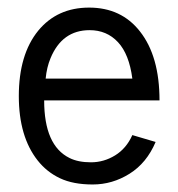

<svg xmlns="http://www.w3.org/2000/svg" viewBox="-20 -474 467 503"><path d="M397.9 -210.9H95.7Q95.7 -92.8 162.1 -60.1Q184.6 -48.8 218.3 -48.8Q252 -48.8 281.5 -66.9Q311 -85 326.7 -120.1L387.7 -102.1Q364.3 -46.9 319.3 -18.8Q274.4 9.3 222.9 9.3Q171.4 9.3 137 -7.1Q102.5 -23.4 78.6 -53.7Q29.3 -116.2 29.3 -222.2Q29.3 -331.1 80.1 -393.6Q129.9 -454.1 213.4 -454.1Q297.9 -454.1 346.7 -391.6Q397.9 -326.7 397.9 -210.9ZM326.7 -268.1Q318.4 -332 289.1 -363.5Q259.8 -395 214.8 -395Q142.6 -395 112.3 -321.3Q102.5 -297.9 99.6 -268.1Z"/></svg>

Font: Meera
Style: Regular
Weight: 400
Designer: Hussain KH and Suresh P for Swathanthra Malayalam Computing (SMC)
Version: 7.0.0+20160512